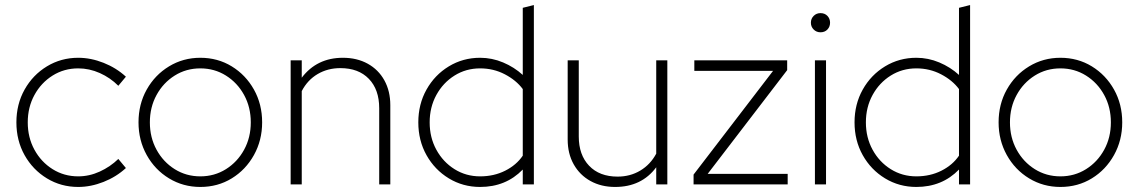

<svg xmlns="http://www.w3.org/2000/svg" viewBox="-20 -731 4513 761"><path d="M290 10Q222 10 166 -24Q110 -58 77.5 -116Q45 -174 45 -246Q45 -318 77.5 -376Q110 -434 166 -468Q222 -502 290 -502Q340 -502 390.5 -482Q441 -462 479 -427L449 -391Q417 -423 375.5 -441.5Q334 -460 290 -460Q234 -460 188.5 -431.5Q143 -403 116.5 -354.5Q90 -306 90 -246Q90 -186 116.5 -137.5Q143 -89 188.5 -60.5Q234 -32 290 -32Q334 -32 375.5 -51Q417 -70 449 -101L479 -65Q441 -30 390.5 -10Q340 10 290 10Z M774 10Q706 10 650 -24Q594 -58 561.5 -116.5Q529 -175 529 -246Q529 -318 561.5 -376Q594 -434 650 -468Q706 -502 774 -502Q843 -502 898.5 -468Q954 -434 986.5 -376Q1019 -318 1019 -246Q1019 -175 986.5 -116.5Q954 -58 898.5 -24Q843 10 774 10ZM774 -32Q830 -32 875.5 -60.5Q921 -89 947.5 -137.5Q974 -186 974 -246Q974 -306 947.5 -354.5Q921 -403 875.5 -431.5Q830 -460 774 -460Q718 -460 672.5 -431.5Q627 -403 600.5 -354.5Q574 -306 574 -246Q574 -186 600.5 -137.5Q627 -89 672.5 -60.5Q718 -32 774 -32Z M1132 0V-492H1176V-423Q1236 -502 1339 -502Q1395 -502 1437.5 -478.5Q1480 -455 1503.5 -412.5Q1527 -370 1527 -314V0H1483V-302Q1483 -376 1442 -418.5Q1401 -461 1329 -461Q1279 -461 1239 -437.5Q1199 -414 1176 -370V0Z M1883 10Q1815 10 1759 -24Q1703 -58 1670.5 -116Q1638 -174 1638 -246Q1638 -318 1670.5 -376Q1703 -434 1759 -468Q1815 -502 1883 -502Q1930 -502 1974 -483.5Q2018 -465 2052 -434V-700L2096 -711V0H2052V-59Q1985 10 1883 10ZM1883 -32Q1938 -32 1982.5 -54.5Q2027 -77 2052 -114V-378Q2026 -413 1981 -436.5Q1936 -460 1883 -460Q1827 -460 1781.5 -431.5Q1736 -403 1709.5 -354.5Q1683 -306 1683 -246Q1683 -186 1709.5 -137.5Q1736 -89 1781.5 -60.5Q1827 -32 1883 -32Z M2418 10Q2363 10 2320.5 -13.5Q2278 -37 2254 -79.5Q2230 -122 2230 -178V-492H2274V-190Q2274 -117 2315 -74Q2356 -31 2428 -31Q2478 -31 2518 -55Q2558 -79 2581 -122V-492H2625V0H2581V-68Q2523 10 2418 10Z M2729 0V-39L3044 -450H2732V-492H3100V-453L2785 -42H3102V0Z M3210 0V-492H3254V0ZM3232 -603Q3216 -603 3205 -614Q3194 -625 3194 -641Q3194 -657 3205 -668Q3216 -679 3232 -679Q3249 -679 3259.5 -668Q3270 -657 3270 -641Q3270 -625 3259.5 -614Q3249 -603 3232 -603Z M3612 10Q3544 10 3488 -24Q3432 -58 3399.5 -116Q3367 -174 3367 -246Q3367 -318 3399.5 -376Q3432 -434 3488 -468Q3544 -502 3612 -502Q3659 -502 3703 -483.5Q3747 -465 3781 -434V-700L3825 -711V0H3781V-59Q3714 10 3612 10ZM3612 -32Q3667 -32 3711.5 -54.5Q3756 -77 3781 -114V-378Q3755 -413 3710 -436.5Q3665 -460 3612 -460Q3556 -460 3510.5 -431.5Q3465 -403 3438.5 -354.5Q3412 -306 3412 -246Q3412 -186 3438.5 -137.5Q3465 -89 3510.5 -60.5Q3556 -32 3612 -32Z M4183 10Q4115 10 4059 -24Q4003 -58 3970.5 -116.5Q3938 -175 3938 -246Q3938 -318 3970.5 -376Q4003 -434 4059 -468Q4115 -502 4183 -502Q4252 -502 4307.5 -468Q4363 -434 4395.5 -376Q4428 -318 4428 -246Q4428 -175 4395.5 -116.5Q4363 -58 4307.5 -24Q4252 10 4183 10ZM4183 -32Q4239 -32 4284.5 -60.5Q4330 -89 4356.5 -137.5Q4383 -186 4383 -246Q4383 -306 4356.5 -354.5Q4330 -403 4284.5 -431.5Q4239 -460 4183 -460Q4127 -460 4081.5 -431.5Q4036 -403 4009.5 -354.5Q3983 -306 3983 -246Q3983 -186 4009.5 -137.5Q4036 -89 4081.5 -60.5Q4127 -32 4183 -32Z"/></svg>

Font: Red Hat Display VF
Style: Regular
Weight: 300
Designer: Pentagram, MCKL
Foundry: Pentagram, MCKL
Version: Version 1.023